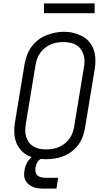

<svg xmlns="http://www.w3.org/2000/svg" viewBox="-20 -934 640 1136"><path d="M251 8Q222 8 193.5 2.5Q165 -3 141 -16Q117 -29 99.5 -50.5Q82 -72 73.5 -98.5Q65 -125 64.5 -154.5Q64 -184 69 -213L126 -558Q131 -584 140.5 -609.5Q150 -635 166.5 -657.5Q183 -680 205.5 -697.5Q228 -715 253.5 -725Q279 -735 305.5 -740.5Q332 -746 358 -746Q388 -746 416 -739Q444 -732 468 -719Q492 -706 509.5 -684.5Q527 -663 535.5 -636.5Q544 -610 544.5 -580.5Q545 -551 540 -522L483 -177Q479 -151 469.5 -125.5Q460 -100 443.5 -77.5Q427 -55 404 -37.5Q381 -20 355.5 -10Q330 0 303.5 4Q277 8 251 8ZM252 -50Q272 -50 291 -53Q310 -56 328.5 -64Q347 -72 363 -84.5Q379 -97 391 -113.5Q403 -130 409.5 -149Q416 -168 419 -187L476 -532Q480 -552 480 -572Q480 -592 474.5 -610Q469 -628 457.5 -643.5Q446 -659 430 -668.5Q414 -678 394.5 -681.5Q375 -685 355 -685Q336 -685 317 -682Q298 -679 280 -671Q262 -663 245.5 -650Q229 -637 217.5 -620.5Q206 -604 199.5 -585.5Q193 -567 190 -548L133 -203Q130 -184 129.5 -164Q129 -144 134.5 -125.5Q140 -107 151 -92Q162 -77 178 -67.5Q194 -58 213 -54Q232 -50 252 -50ZM239 182Q222 182 206.5 180Q191 178 176.5 172.5Q162 167 150.5 157.5Q139 148 131.5 135Q124 122 123 106Q122 90 125 74Q128 52 138.5 31.5Q149 11 166.5 -4Q184 -19 206 -25.5Q228 -32 249 -32L244 0Q234 0 223.5 5Q213 10 206 18.5Q199 27 195.5 37Q192 47 190 57Q188 70 190.5 83Q193 96 202 104Q211 112 223.5 115Q236 118 249 118H324L314 182ZM240 -856V-914H540V-856Z"/></svg>

Font: Iosevka Slab Light Extended
Style: Italic
Weight: 300
Width: 7
Italic angle: -9°
Monospace: yes
Designer: Belleve Invis
Foundry: Belleve Invis
Version: Version 11.1.0; ttfautohint (v1.8.3)